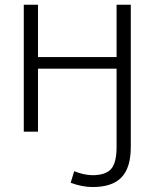

<svg xmlns="http://www.w3.org/2000/svg" viewBox="-20 -542 633 792"><path d="M460.9 64.5V-258.8H136.7V1H78.1V-522.5H136.7V-306.6H460.9V-522.5H519.5V64.5Q519.5 149.4 481.4 189.5Q443.4 229.5 362.3 229.5Q318.4 229.5 271.5 211.9L286.1 164.1Q324.2 179.7 360.4 180.7Q416 180.7 438.5 154.8Q460.9 128.9 460.9 64.5Z"/></svg>

Font: Gen Shin Gothic Light
Style: Regular
Weight: 200
Designer: [Source Han Sans]
Ryoko NISHIZUKA  (kana & ideographs); Paul D. Hunt (Latin, Greek & Cyrillic); Wenlong ZHANG  (bopomofo
Version: Version 1.002.20150607